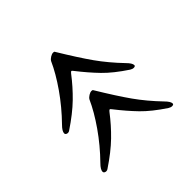

<svg xmlns="http://www.w3.org/2000/svg" viewBox="-76 -583 747 747"><g transform="rotate(45 297.5 -209.5)"><path d="M60 -19ZM283 -37Q234 -85 179.5 -123Q125 -161 78 -182Q71 -186 65.5 -195Q60 -204 60 -211Q60 -217 63 -218Q144 -267 192 -301Q240 -335 289 -382Q307 -400 318 -400Q324 -400 324 -391Q324 -384 319 -376Q282 -320 247.5 -286.5Q213 -253 167 -217Q161 -213 161 -210Q161 -208 167 -203Q209 -171 245 -134Q281 -97 319 -40Q322 -36 322 -31Q322 -26 319.5 -22.5Q317 -19 313 -19Q301 -19 283 -37ZM494 -37Q445 -85 390.5 -123Q336 -161 289 -182Q282 -186 276.5 -195Q271 -204 271 -211Q271 -217 274 -218Q355 -267 403 -301Q451 -335 500 -382Q518 -400 529 -400Q535 -400 535 -391Q535 -384 530 -376Q493 -320 458.5 -286.5Q424 -253 378 -217Q372 -213 372 -210Q372 -208 378 -203Q420 -171 456 -134Q492 -97 530 -40Q533 -36 533 -31Q533 -26 530.5 -22.5Q528 -19 524 -19Q512 -19 494 -37Z"/></g></svg>

Font: EB Garamond
Style: Regular
Weight: 400
Designer: Georg Duffner and Octavio Pardo
Foundry: Georg Duffner
Version: Version 1.000; ttfautohint (v1.6)